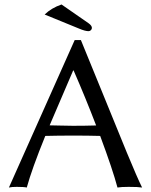

<svg xmlns="http://www.w3.org/2000/svg" viewBox="-20 -838 679 861"><path d="M411.1 -275.4Q363.8 -398.9 310.1 -522H308.1L202.6 -275.9Q211.4 -275.9 251 -274.9Q290.5 -273.9 307.1 -273.9Q362.3 -273.9 411.1 -275.4ZM183.1 -228.5Q122.6 -79.6 100.1 2.9Q87.9 0 55.2 0Q32.2 0 20 2.9L314.9 -658.2H342.8Q376 -578.6 439.2 -422.4Q502.4 -266.1 548.8 -153.8Q595.2 -41.5 617.2 2.9Q600.1 0 557.1 0Q523.9 0 506.8 2.9Q484.9 -79.1 429.2 -228.5Q373 -230 312 -230Q240.2 -230 183.1 -228.5ZM255.9 -817.9 377 -733.9Q392.1 -723.1 392.1 -712.9Q392.1 -707 387.5 -702.6Q382.8 -698.2 377 -698.2Q361.8 -698.2 334 -710L180.2 -772.9Q210.4 -802.2 255.9 -817.9Z"/></svg>

Font: Linux Biolinum
Style: Regular
Weight: 400
Designer: Philipp H. Poll
Foundry: Philipp H. Poll
Version: Version 0.6.4